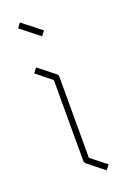

<svg xmlns="http://www.w3.org/2000/svg" viewBox="-141 -812 549 820"><g transform="rotate(-20 134.0 -402.0)"><path d="M142 -488V-118L212 -63L195 -42L121 -101Q115 -107 115 -111V-481L46 -537L62 -558L137 -499Q142 -494 142 -488ZM132 -674 47 -741 63 -762 148 -695Z"/></g></svg>

Font: Envoyer
Style: Regular
Weight: 400
Version: Version 0.1